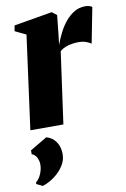

<svg xmlns="http://www.w3.org/2000/svg" viewBox="-90 -590 600 913"><g transform="rotate(-10 210.0 -133.0)"><path d="M28.5 0 89.5 -451.5 36.5 -477 41 -504 226 -535.5 249 -517.5 239.5 -426.5 233.5 -375.5Q243.5 -404 257.8 -432.2Q272 -460.5 291.2 -483.8Q310.5 -507 334.2 -521.2Q358 -535.5 386.5 -535.5Q400 -535.5 408.5 -532.5Q417 -529.5 420.5 -526.5L387 -354.5Q384 -358.5 366.5 -365.8Q349 -373 326.5 -373Q312.5 -373 299.2 -371Q286 -369 274.5 -365.8Q263 -362.5 253.2 -357.2Q243.5 -352 236 -345.5L188 0ZM41 271 11.5 256.5 12 249Q28.5 235.5 38 212.2Q47.5 189 47 166Q46.5 150 39 134.8Q31.5 119.5 15 113V94.5L97 46Q126.5 54 143.2 78.5Q160 103 160 136.5Q160.5 167 143.2 193.8Q126 220.5 98.8 240.8Q71.5 261 41 271Z"/></g></svg>

Font: Merriweather 96pt Black
Style: Italic
Weight: 900
Italic angle: -7.8°
Version: Version 2.101